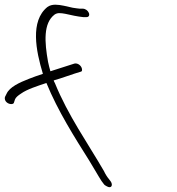

<svg xmlns="http://www.w3.org/2000/svg" viewBox="-149 -766 757 819"><path d="M-101 -322C-96 -322 -91 -324 -90 -327L-85 -342C-82 -350 -73 -358 -59 -367C-34 -385 10 -399 49 -412C98 -292 170 -179 231 -82C248 -55 269 -17 284 6L293 18C296 23 301 26 307 29C327 40 333 23 324 9L315 -3C309 -10 301 -22 294 -37C225 -156 141 -274 85 -412C83 -415 81 -419 80 -423C113 -432 152 -447 169 -452L195 -460C200 -461 201 -464 201 -468C201 -484 184 -498 169 -495L144 -487C127 -482 99 -473 66 -462C62 -475 59 -489 56 -502C41 -586 35 -667 84 -704C90 -708 97 -710 103 -710C111 -710 121 -709 130 -707C151 -702 184 -695 206 -693H220C230 -693 234 -701 230 -711C226 -721 215 -729 204 -729H191C183 -730 172 -731 161 -733C138 -738 110 -746 87 -746C75 -746 62 -743 53 -736C-21 -676 4 -550 34 -451C13 -444 -8 -437 -25 -430C-66 -414 -108 -395 -121 -366L-128 -352C-132 -334 -115 -322 -101 -322Z"/></svg>

Font: Stray Cat
Style: OpSuObl
Weight: 400
Version: Version 1.0